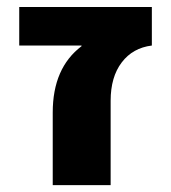

<svg xmlns="http://www.w3.org/2000/svg" viewBox="-20 -540 499 560"><path d="M36.1 -407.2V-519.5H422.9V-407.2Q367.2 -400.4 335 -357.9Q302.7 -315.4 302.7 -246.1V0H133.8V-211.9Q133.8 -341.8 217.8 -405.3V-407.2Z"/></svg>

Font: GenEi M Gothic v2 Heavy
Style: Regular
Weight: 800
Version: Version 2.0